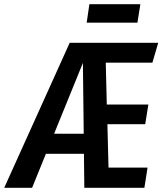

<svg xmlns="http://www.w3.org/2000/svg" viewBox="-66 -895 774 915"><path d="M603 -875 588.9 -787.1H347.2L359.9 -875ZM660.2 -596.2H438L442.9 -397H641.1L626 -303.2H445.8L451.2 -96.2H637.2L622.1 0H335.9L334 -162.1H152.8L86.9 0H-45.9L266.1 -690.9H688ZM191.9 -257.8H333L329.1 -595.2Z"/></svg>

Font: Fira Sans Compressed Medium
Style: Italic
Weight: 500
Width: 3
Italic angle: -8°
Designer: Carrois Corporate & Edenspiekermann AG
Foundry: Carrois Corporate GbR & Edenspiekermann AG
Version: Version 4.203;PS 004.203;hotconv 1.0.88;makeotf.lib2.5.64775